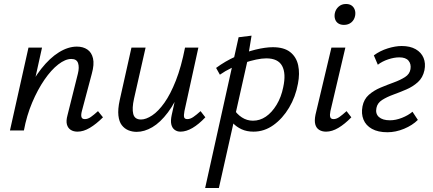

<svg xmlns="http://www.w3.org/2000/svg" viewBox="-20 -655 2175 964"><path d="M369 6Q349 6 335 -3Q321 -12 316 -30Q311 -48 319 -77L371 -285Q379 -317 372 -338Q365 -359 338 -359Q308 -359 272.5 -331.5Q237 -304 203 -254.5Q169 -205 141.5 -140Q114 -75 100 0H49Q73 -99 108.5 -177Q144 -255 187 -309.5Q230 -364 276 -392.5Q322 -421 366 -421Q397 -421 418.5 -406.5Q440 -392 447 -362Q454 -332 441 -285L391 -97Q386 -78 389 -67.5Q392 -57 406 -57Q421 -57 436 -67.5Q451 -78 472 -97L497 -66Q463 -32 431 -13Q399 6 369 6ZM30 0 123 -416H191L99 0Z M666 7Q644 7 624.5 -1Q605 -9 591.5 -26.5Q578 -44 574.5 -75Q571 -106 581 -152L640 -416H711L653 -160Q642 -111 649 -83Q656 -55 688 -55Q713 -55 744 -75.5Q775 -96 805.5 -139Q836 -182 863 -250.5Q890 -319 909 -416H950Q927 -302 894 -221.5Q861 -141 823 -90.5Q785 -40 745 -16.5Q705 7 666 7ZM886 6Q869 6 856.5 -3.5Q844 -13 840 -31Q836 -49 842 -77L917 -416H976L906 -97Q902 -76 904.5 -66.5Q907 -57 921 -57Q935 -57 950.5 -67.5Q966 -78 987 -97L1011 -66Q978 -31 946.5 -12.5Q915 6 886 6Z M1010 289 1178 -468 1243 -476 1222 -348 1079 289ZM1253 6Q1219 6 1193 -6Q1167 -18 1149.5 -37Q1132 -56 1123 -78L1152 -110Q1169 -82 1194.5 -65.5Q1220 -49 1250 -49Q1285 -49 1315 -69.5Q1345 -90 1368.5 -128.5Q1392 -167 1402 -217Q1417 -286 1396.5 -324Q1376 -362 1317 -362Q1295 -362 1266.5 -356Q1238 -350 1206 -339.5Q1174 -329 1142.5 -314Q1111 -299 1084 -280L1065 -314Q1111 -348 1162.5 -371Q1214 -394 1263.5 -406Q1313 -418 1350 -418Q1406 -418 1437 -393.5Q1468 -369 1477 -327.5Q1486 -286 1476 -235Q1464 -169 1431.5 -114.5Q1399 -60 1353 -27Q1307 6 1253 6Z M1617 6Q1597 6 1582.5 -3Q1568 -12 1563 -30.5Q1558 -49 1564 -79L1644 -416H1714L1639 -97Q1635 -78 1638 -67.5Q1641 -57 1655 -57Q1669 -57 1684 -67.5Q1699 -78 1720 -97L1744 -66Q1711 -32 1679 -13Q1647 6 1617 6ZM1707 -530Q1690 -530 1678.5 -537.5Q1667 -545 1662.5 -558.5Q1658 -572 1661 -588Q1665 -608 1680 -621.5Q1695 -635 1717 -635Q1734 -635 1745 -627.5Q1756 -620 1761 -606.5Q1766 -593 1763 -576Q1759 -555 1744 -542.5Q1729 -530 1707 -530Z M1925 9Q1878 9 1847.5 -8Q1817 -25 1805 -54.5Q1793 -84 1800 -121Q1807 -157 1832 -179Q1857 -201 1890.5 -215Q1924 -229 1957 -241Q1990 -253 2013.5 -268Q2037 -283 2041 -308Q2045 -334 2031 -350.5Q2017 -367 1985 -367Q1959 -367 1929 -357Q1899 -347 1877 -330L1857 -377Q1888 -400 1926.5 -412Q1965 -424 1997 -424Q2039 -424 2067 -408Q2095 -392 2106.5 -364.5Q2118 -337 2111 -302Q2103 -265 2078 -242.5Q2053 -220 2020.5 -206Q1988 -192 1955 -180Q1922 -168 1898.5 -153Q1875 -138 1870 -113Q1864 -84 1882.5 -67.5Q1901 -51 1938 -51Q1967 -51 1998.5 -63.5Q2030 -76 2051 -94L2078 -53Q2051 -26 2009 -8.5Q1967 9 1925 9Z"/></svg>

Font: Ysabeau Infant Medium
Style: Italic
Weight: 500
Italic angle: -12°
Designer: Christian Thalmann (Catharsis Fonts)
Version: Version 2.001;gftools[0.9.30]; featfreeze: ss01,ss02,lnum